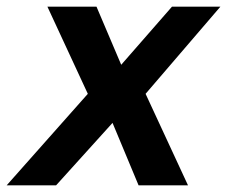

<svg xmlns="http://www.w3.org/2000/svg" viewBox="-62 -555 680 575"><path d="M227 -535 301 -361 453 -535H598L374 -274L501 0H353L275 -187L106 0H-42L201 -274L80 -535Z"/></svg>

Font: Gontserrat Medium
Style: Italic
Weight: 500
Italic angle: -11.3°
Designer: Julieta Ulanovsky
Foundry: Julieta Ulanovsky
Version: Version 6.001